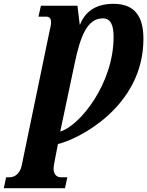

<svg xmlns="http://www.w3.org/2000/svg" viewBox="-85 -744 770 1004"><path d="M-65 240H255L267 183H232C222 183 195 177 195 137C195 130 197 118 201 97L218 9C318 -13 665 -182 665 -541C665 -651 625 -724 509 -724C407 -724 358 -676 333 -615H332L320 -714H129L116 -657H148C165 -657 182 -658 182 -626C182 -616 179 -602 172 -571L29 119C18 175 -20 183 -33 183H-53ZM230 -56 306 -415C335 -552 370 -648 453 -648C495 -648 509 -610 509 -551C509 -306 332 -86 230 -56Z"/></svg>

Font: Noto Serif ExtraCondensed Black
Style: Italic
Weight: 900
Width: 2
Italic angle: -12°
Designer: Monotype Design Team
Foundry: Monotype Imaging Inc.
Version: Version 2.014